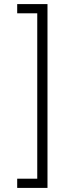

<svg xmlns="http://www.w3.org/2000/svg" viewBox="-20 -780 351 938"><path d="M64 -760H212V138H64V93H162V-715H64Z"/></svg>

Font: IBM Plex Sans Light
Style: Regular
Weight: 300
Designer: Mike Abbink, Paul van der Laan, Pieter van Rosmalen
Foundry: Bold Monday
Version: Version 3.201